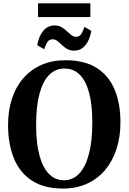

<svg xmlns="http://www.w3.org/2000/svg" viewBox="-20 -1111 765 1143"><path d="M357 11.5Q243 12 170 -35.8Q97 -83.5 62.5 -169Q28 -254.5 28 -366.5Q28 -453.5 51.5 -524.5Q75 -595.5 119.8 -646.5Q164.5 -697.5 227.8 -725Q291 -752.5 370 -752.5Q483.5 -752.5 555.8 -706.5Q628 -660.5 662.5 -577.5Q697 -494.5 697 -383Q697 -296 673.5 -223.8Q650 -151.5 605.8 -99Q561.5 -46.5 498.8 -17.8Q436 11 357 11.5ZM361.5 -38Q413.5 -38 451 -77Q488.5 -116 509 -192.8Q529.5 -269.5 529.5 -382.5Q529.5 -487.5 510.5 -558.8Q491.5 -630 454.5 -666.5Q417.5 -703 363.5 -703Q311 -703 273.5 -666Q236 -629 215.5 -554.2Q195 -479.5 195 -366.5Q195 -261.5 214.2 -188.2Q233.5 -115 270.5 -76.5Q307.5 -38 361.5 -38ZM421.5 -809.5Q397 -809.5 379.5 -819.8Q362 -830 348.5 -843.2Q335 -856.5 322 -866.8Q309 -877 293 -877Q273 -877 262.2 -860.8Q251.5 -844.5 243 -818L201.5 -842Q211 -896 237.8 -927.8Q264.5 -959.5 304 -959.5Q329 -959.5 346.2 -949.5Q363.5 -939.5 377.2 -926.2Q391 -913 404.2 -902.8Q417.5 -892.5 432.5 -892Q452.5 -892 463.2 -908Q474 -924 482.5 -951L523.5 -927.5Q514.5 -872.5 487.8 -841Q461 -809.5 421.5 -809.5ZM518 -1091V-1009.5H206.5V-1091Z"/></svg>

Font: Merriweather 60pt
Style: Bold
Weight: 700
Version: Version 2.100